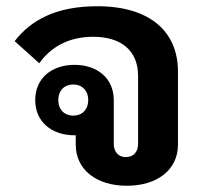

<svg xmlns="http://www.w3.org/2000/svg" viewBox="-20 -584 677 616"><path d="M387 12C484 12 551 -39 551 -120V-354C551 -482 462 -564 292 -564C159 -564 79 -519 27 -452L106 -381C142 -432 199 -466 279 -466C368 -466 423 -422 423 -341V-123C423 -95 407 -80 384 -80C361 -80 345 -95 345 -123V-263C345 -333 292 -376 219 -376C146 -376 93 -333 93 -263C93 -193 146 -150 219 -150H223V-120C223 -39 290 12 387 12ZM215 -213C187 -213 167 -232 167 -263C167 -294 187 -313 215 -313C243 -313 263 -294 263 -263C263 -232 243 -213 215 -213Z"/></svg>

Font: IBM Plex Thai Looped SemiBold
Style: Regular
Weight: 600
Designer: Mike Abbink, Paul van der Laan, Pieter van Rosmalen, Ben Mitchell, Mark Frömberg
Foundry: Bold Monday
Version: Version 1.0